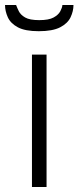

<svg xmlns="http://www.w3.org/2000/svg" viewBox="-55 -743 312 763"><path d="M72 0V-526H130V0ZM99 -619Q45 -619 16 -634.5Q-13 -650 -24 -674.5Q-35 -699 -35 -723H9Q13 -712 20 -698Q27 -684 45 -673.5Q63 -663 101 -663Q139 -663 158 -673.5Q177 -684 184.5 -698Q192 -712 193 -723H237Q237 -699 225.5 -674.5Q214 -650 184 -634.5Q154 -619 99 -619Z"/></svg>

Font: Archivo SemiBold ExtraLight
Style: Regular
Weight: 250
Version: Version 2.001